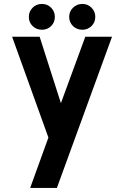

<svg xmlns="http://www.w3.org/2000/svg" viewBox="-20 -682 616 952"><path d="M403 -500H535.5L262 250H129.5L220 0L40 -500H176.5L282 -170.5ZM188 -534.5Q160.5 -534.5 141.8 -552.8Q123 -571 123 -598.5Q123 -625 141.8 -643.8Q160.5 -662.5 188 -662.5Q215 -662.5 233.5 -643.8Q252 -625 252 -598.5Q252 -571 233.5 -552.8Q215 -534.5 188 -534.5ZM388.5 -534.5Q361 -534.5 342 -552.8Q323 -571 323 -598.5Q323 -625 342 -643.8Q361 -662.5 388.5 -662.5Q415 -662.5 433.8 -643.8Q452.5 -625 452.5 -598.5Q452.5 -571 433.8 -552.8Q415 -534.5 388.5 -534.5Z"/></svg>

Font: Urbanist
Style: Bold
Weight: 700
Designer: Corey Hu
Foundry: Corey Hu
Version: Version 1.330; ttfautohint (v1.8.4.7-5d5b)